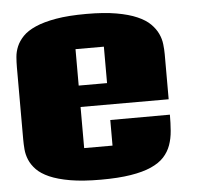

<svg xmlns="http://www.w3.org/2000/svg" viewBox="-50 -708 822 777"><g transform="rotate(-5 361.5 -319.5)"><path d="M629.9 -220.2Q629.9 -185.5 627.4 -154.5Q625 -123.5 615.5 -96.9Q606 -70.3 586.7 -49.3Q567.4 -28.3 533.9 -13.4Q500.5 1.5 450.4 9.5Q400.4 17.6 328.6 17.6Q255.4 17.6 204.8 8.8Q154.3 0 121.1 -14.6Q87.9 -29.3 69.3 -48.6Q50.8 -67.9 42 -89.1Q33.2 -110.4 31.5 -131.8Q29.8 -153.3 29.8 -172.9V-465.8Q29.8 -485.4 31.5 -506.8Q33.2 -528.3 42 -549.3Q50.8 -570.3 69.3 -589.6Q87.9 -608.9 121.1 -623.5Q154.3 -638.2 204.8 -647Q255.4 -655.8 328.6 -655.8Q399.9 -655.8 450.2 -647Q500.5 -638.2 533.9 -623.5Q567.4 -608.9 586.7 -589.6Q606 -570.3 615.7 -549.3Q625.5 -528.3 627.9 -506.6Q630.4 -484.9 630.4 -465.8V-282.7H272.5V-115.7H387.7V-219.7ZM272.5 -369.6H387.7V-517.6H272.5Z"/></g></svg>

Font: Coda Caption ExtraBold
Style: Regular
Weight: 800
Designer: vernon adams
Foundry: vernon adams
Version: Version 1.002